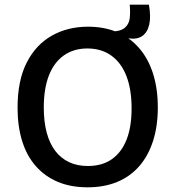

<svg xmlns="http://www.w3.org/2000/svg" viewBox="-20 -787 749 820"><path d="M531 -623 449 -631 448 -652Q493 -652 512 -667.5Q531 -683 534 -709Q537 -735 534 -767H616Q625 -716 617.5 -682.5Q610 -649 588 -633.5Q566 -618 531 -623ZM354 13Q282 13 226.5 -10.5Q171 -34 132.5 -78Q94 -122 74.5 -185Q55 -248 55 -327Q55 -443 94 -519.5Q133 -596 201 -634.5Q269 -673 356 -673Q424 -673 478.5 -650.5Q533 -628 572.5 -583.5Q612 -539 633 -474.5Q654 -410 654 -328Q654 -248 633.5 -184.5Q613 -121 574.5 -77Q536 -33 480.5 -10Q425 13 354 13ZM355 -78Q416 -78 457.5 -107Q499 -136 520.5 -190.5Q542 -245 542 -324Q542 -405 520 -462Q498 -519 455.5 -549.5Q413 -580 353 -580Q295 -580 253 -550.5Q211 -521 189 -465Q167 -409 167 -328Q167 -267 179.5 -220.5Q192 -174 216 -142.5Q240 -111 275 -94.5Q310 -78 355 -78Z"/></svg>

Font: Bricolage Grotesque 24pt Medium
Style: Regular
Weight: 500
Designer: Mathieu Triay
Foundry: Atelier Triay
Version: Version 1.001;gftools[0.9.33.dev8+g029e19f]